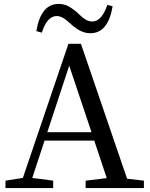

<svg xmlns="http://www.w3.org/2000/svg" viewBox="-20 -962 766 982"><path d="M8 0V-38L97 -52L330 -738H394L630 -48L716 -38V0H418V-38L526 -51L462 -243H208L145 -52L252 -38V0ZM222 -286H448L334 -626ZM442 -792Q398 -792 354 -829Q349 -833 340 -841Q318 -861 307 -868Q288 -880 270 -880Q221 -880 194 -795L166 -803Q189 -942 280 -942Q307 -942 330 -930Q344 -923 369 -903Q373 -899 382 -891Q403 -871 414 -864Q433 -852 452 -852Q500 -852 529 -937L556 -930Q533 -792 442 -792Z"/></svg>

Font: GenRyuMin TW M
Style: Regular
Weight: 500
Version: Version 1.501;PS 1;hotconv 16.6.51;makeotf.lib2.5.65220